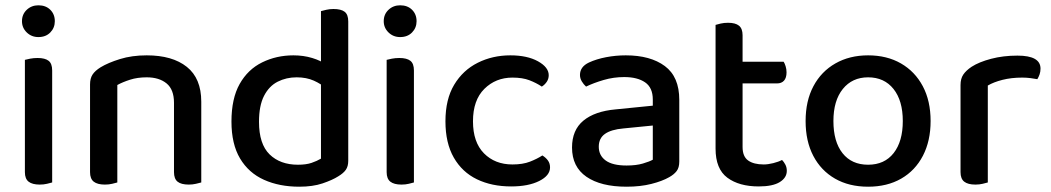

<svg xmlns="http://www.w3.org/2000/svg" viewBox="-20 -691 3967 725"><path d="M63 -611Q63 -637 81 -654Q99 -671 125 -671Q153 -671 170 -654Q187 -637 187 -611Q187 -586 170 -568.5Q153 -551 125 -551Q99 -551 81 -568.5Q63 -586 63 -611ZM74 -264H177V-2Q170 0 157.5 3Q145 6 130 6Q102 6 88 -5Q74 -16 74 -41ZM177 -213H74V-465Q81 -467 94 -469.5Q107 -472 122 -472Q150 -472 163.5 -461.5Q177 -451 177 -425Z M740 -307V-208H637V-303Q637 -353 609 -376Q581 -399 534 -399Q499 -399 471 -390Q443 -381 423 -370V-208H320V-372Q320 -395 329.5 -409.5Q339 -424 360 -437Q388 -454 433 -468Q478 -482 534 -482Q631 -482 685.5 -438.5Q740 -395 740 -307ZM320 -260H423V-2Q416 0 403.5 3Q391 6 376 6Q348 6 334 -5Q320 -16 320 -41ZM637 -260H740V-2Q733 0 720 3Q707 6 693 6Q664 6 650.5 -5Q637 -16 637 -41Z M1192 -92V-417H1295V-84Q1295 -63 1286 -50Q1277 -37 1257 -25Q1235 -11 1198 1.5Q1161 14 1110 14Q1035 14 977 -12Q919 -38 886.5 -92.5Q854 -147 854 -232Q854 -319 885 -374Q916 -429 970 -455.5Q1024 -482 1088 -482Q1126 -482 1159 -472Q1192 -462 1211 -447V-357Q1193 -374 1165 -386.5Q1137 -399 1100 -399Q1061 -399 1028.5 -382.5Q996 -366 977 -329Q958 -292 958 -231Q958 -147 998 -108Q1038 -69 1105 -69Q1136 -69 1156.5 -76Q1177 -83 1192 -92ZM1295 -394H1192V-649Q1199 -651 1212 -654Q1225 -657 1239 -657Q1268 -657 1281.5 -646.5Q1295 -636 1295 -610Z M1429 -611Q1429 -637 1447 -654Q1465 -671 1491 -671Q1519 -671 1536 -654Q1553 -637 1553 -611Q1553 -586 1536 -568.5Q1519 -551 1491 -551Q1465 -551 1447 -568.5Q1429 -586 1429 -611ZM1440 -264H1543V-2Q1536 0 1523.5 3Q1511 6 1496 6Q1468 6 1454 -5Q1440 -16 1440 -41ZM1543 -213H1440V-465Q1447 -467 1460 -469.5Q1473 -472 1488 -472Q1516 -472 1529.5 -461.5Q1543 -451 1543 -425Z M1915 -398Q1852 -398 1809 -355.5Q1766 -313 1766 -233Q1766 -154 1807.5 -112Q1849 -70 1915 -70Q1954 -70 1981 -80.5Q2008 -91 2028 -104Q2041 -96 2049 -85Q2057 -74 2057 -59Q2057 -28 2016 -7.5Q1975 13 1910 13Q1837 13 1781 -14Q1725 -41 1693.5 -96Q1662 -151 1662 -233Q1662 -316 1695 -371Q1728 -426 1784 -454Q1840 -482 1907 -482Q1971 -482 2011.5 -459.5Q2052 -437 2052 -407Q2052 -393 2044.5 -382Q2037 -371 2026 -364Q2005 -378 1979 -388Q1953 -398 1915 -398Z M2346 -66Q2382 -66 2407.5 -73.5Q2433 -81 2445 -88V-217L2334 -206Q2288 -202 2264.5 -185.5Q2241 -169 2241 -137Q2241 -104 2267 -85Q2293 -66 2346 -66ZM2343 -482Q2436 -482 2490.5 -441.5Q2545 -401 2545 -314V-81Q2545 -58 2535 -45Q2525 -32 2507 -22Q2481 -7 2439.5 3.5Q2398 14 2346 14Q2249 14 2194.5 -23.5Q2140 -61 2140 -134Q2140 -200 2183 -235.5Q2226 -271 2305 -278L2445 -292V-315Q2445 -360 2416 -380Q2387 -400 2337 -400Q2297 -400 2259.5 -389Q2222 -378 2193 -364Q2184 -372 2177 -383.5Q2170 -395 2170 -408Q2170 -439 2204 -455Q2232 -468 2268.5 -475Q2305 -482 2343 -482Z M2682 -264H2784V-136Q2784 -100 2805 -85Q2826 -70 2864 -70Q2880 -70 2900 -75Q2920 -80 2933 -87Q2940 -80 2945.5 -69.5Q2951 -59 2951 -46Q2951 -20 2924.5 -3.5Q2898 13 2845 13Q2771 13 2726.5 -20Q2682 -53 2682 -130ZM2740 -376V-458H2939Q2943 -452 2946.5 -441Q2950 -430 2950 -418Q2950 -397 2940.5 -386.5Q2931 -376 2914 -376ZM2784 -236H2682V-597Q2688 -599 2701 -602Q2714 -605 2729 -605Q2757 -605 2770.5 -594Q2784 -583 2784 -558Z M3494 -234Q3494 -159 3465 -103Q3436 -47 3383 -16.5Q3330 14 3258 14Q3186 14 3133 -16.5Q3080 -47 3051 -102.5Q3022 -158 3022 -234Q3022 -310 3051.5 -365.5Q3081 -421 3134.5 -451.5Q3188 -482 3258 -482Q3329 -482 3382 -451.5Q3435 -421 3464.5 -365.5Q3494 -310 3494 -234ZM3258 -399Q3198 -399 3162.5 -355Q3127 -311 3127 -234Q3127 -156 3161.5 -112.5Q3196 -69 3258 -69Q3320 -69 3354.5 -113Q3389 -157 3389 -234Q3389 -311 3354 -355Q3319 -399 3258 -399Z M3710 -368V-221H3607V-370Q3607 -394 3617.5 -409.5Q3628 -425 3649 -439Q3677 -457 3722.5 -469Q3768 -481 3822 -481Q3909 -481 3909 -432Q3909 -420 3905.5 -410Q3902 -400 3897 -392Q3887 -394 3871.5 -396Q3856 -398 3840 -398Q3799 -398 3765.5 -389.5Q3732 -381 3710 -368ZM3607 -264 3710 -255V-2Q3703 0 3690.5 3Q3678 6 3663 6Q3635 6 3621 -5Q3607 -16 3607 -41Z"/></svg>

Font: Baloo Bhaijaan 2 Medium
Style: Regular
Weight: 500
Designer: Sanskriti Dholi, Noopur Datye and Ek Type
Foundry: Ek Type
Version: Version 1.701